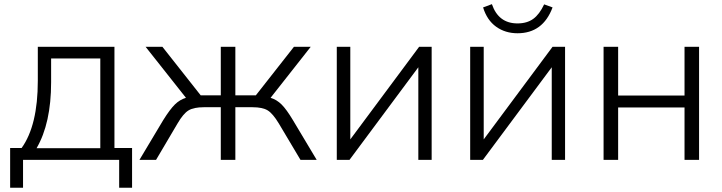

<svg xmlns="http://www.w3.org/2000/svg" viewBox="-20 -762 3443 915"><path d="M28.3 132.8V-56.6H83Q160.2 -164.1 160.2 -377V-539.1H525.4V-56.6H609.4V132.8H547.9V0H89.8V132.8ZM154.3 -55.7H458V-483.4H223.6V-370.1Q223.6 -174.8 154.3 -55.7Z M757.8 -189.5Q790 -241.2 813.5 -264.2Q836.9 -287.1 866.2 -295.9L673.8 -539.1H753.9L936.5 -307.6H1032.2V-539.1H1101.6V-307.6H1199.2L1380.9 -539.1H1460.9L1269.5 -295.9Q1298.8 -287.1 1322.3 -263.7Q1345.7 -240.2 1376 -189.5L1489.3 0H1412.1L1308.6 -173.8Q1280.3 -220.7 1255.9 -235.8Q1231.4 -251 1183.6 -251H1101.6V0H1032.2V-251H951.2Q903.3 -251 878.4 -235.8Q853.5 -220.7 826.2 -173.8L723.6 0H644.5Z M1585 0V-539.1H1649.4V-97.7L1977.5 -539.1H2037.1V0H1973.6V-441.4L1645.5 0Z M2220.7 0V-539.1H2285.2V-97.7L2613.3 -539.1H2672.9V0H2609.4V-441.4L2281.2 0ZM2282.2 -726.6 2324.2 -742.2Q2355.5 -650.4 2446.3 -650.4Q2491.2 -650.4 2521 -671.9Q2550.8 -693.4 2573.2 -741.2L2613.3 -726.6Q2567.4 -603.5 2446.3 -603.5Q2387.7 -603.5 2344.2 -634.8Q2300.8 -666 2282.2 -726.6Z M2856.4 0V-539.1H2925.8V-306.6H3242.2V-539.1H3311.5V0H3242.2V-250H2925.8V0Z"/></svg>

Font: Min Sans Light
Style: Regular
Weight: 300
Designer: Jinseong-Kim, NotoSansCJK, Nunito
Foundry: Jinseong-Kim
Version: Version 1.400;Glyphs 3.1.2 (3151)